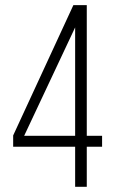

<svg xmlns="http://www.w3.org/2000/svg" viewBox="-20 -721 443 741"><path d="M30.8 -154.8V-198.2L263.2 -701.2H314.9V-196.8H374V-154.8H314.9V0H270V-154.8ZM73.2 -196.8H270V-615.2Z"/></svg>

Font: Bebas Neue Book
Style: Regular
Weight: 400
Designer: Ryoichi Tsunekawa
Foundry: Ryoichi Tsunekawa
Version: Version 001.003